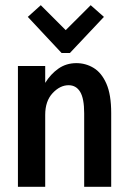

<svg xmlns="http://www.w3.org/2000/svg" viewBox="-20 -719 490 739"><path d="M49 0V-465H154V-400Q175 -434 205 -455Q235 -476 274 -476Q310 -476 340.5 -457.5Q371 -439 389.5 -397Q408 -355 408 -284V0H304V-283Q304 -340 288.5 -365.5Q273 -391 244 -391Q211 -391 182.5 -360.5Q154 -330 154 -277V0ZM137 -699 233 -603 329 -699 380 -654 249 -515H217L87 -654Z"/></svg>

Font: Inconsolata SemiCondensed Bold
Style: Regular
Weight: 700
Width: 4
Monospace: yes
Designer: Raph Levien, Cyreal, Brenton Simpson
Foundry: Raph Levien, Cyreal, Google
Version: Version 3.001; ttfautohint (v1.8.2.53-6de2)